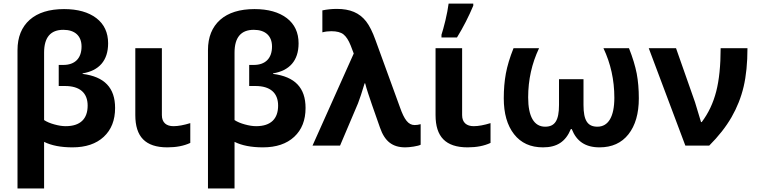

<svg xmlns="http://www.w3.org/2000/svg" viewBox="-20 -816 4248 1076"><path d="M338.9 -765.1C256.3 -765.1 191.9 -745.1 146.5 -705.1C101.1 -664.6 78.1 -607.9 78.1 -535.2V240.2H227.1V-21C268.1 -0.5 321.3 9.8 386.2 9.8C460.4 9.8 519 -9.8 561.5 -49.3C604 -88.9 625 -142.6 625 -210.9C625 -324.2 565.4 -386.2 442.9 -401.9V-404.8C534.7 -419.9 585.9 -476.1 585.9 -573.2C585.9 -633.3 564 -680.7 520 -714.4C475.6 -748 415.5 -765.1 338.9 -765.1ZM335 -648.9C399.4 -648.9 437 -615.2 437 -555.2C437 -488.8 399.4 -452.1 335 -452.1H309.1V-334H344.2C426.8 -334 471.2 -295.9 471.2 -224.1C471.2 -151.4 431.6 -108.9 348.1 -108.9C328.6 -108.9 307.6 -112.3 284.7 -118.7C261.7 -125 242.7 -132.8 227.1 -143.1V-521C227.1 -606.4 263.2 -648.9 335 -648.9Z M738.3 -545.9V-170.9C738.3 -50.3 794.4 9.8 918 9.8C968.3 9.8 1010.7 1.5 1046.4 -15.1V-126C1009.8 -114.7 978.5 -108.9 952.1 -108.9C913.1 -108.9 887.2 -128.4 887.2 -170.9V-545.9Z M1406.2 -765.1C1323.7 -765.1 1259.3 -745.1 1213.9 -705.1C1168.5 -664.6 1145.5 -607.9 1145.5 -535.2V240.2H1294.4V-21C1335.4 -0.5 1388.7 9.8 1453.6 9.8C1527.8 9.8 1586.4 -9.8 1628.9 -49.3C1671.4 -88.9 1692.4 -142.6 1692.4 -210.9C1692.4 -324.2 1632.8 -386.2 1510.3 -401.9V-404.8C1602.1 -419.9 1653.3 -476.1 1653.3 -573.2C1653.3 -633.3 1631.3 -680.7 1587.4 -714.4C1543 -748 1482.9 -765.1 1406.2 -765.1ZM1402.3 -648.9C1466.8 -648.9 1504.4 -615.2 1504.4 -555.2C1504.4 -488.8 1466.8 -452.1 1402.3 -452.1H1376.5V-334H1411.6C1494.1 -334 1538.6 -295.9 1538.6 -224.1C1538.6 -151.4 1499 -108.9 1415.5 -108.9C1396 -108.9 1375 -112.3 1352.1 -118.7C1329.1 -125 1310.1 -132.8 1294.4 -143.1V-521C1294.4 -606.4 1330.6 -648.9 1402.3 -648.9Z M1885.7 0 1986.3 -236.8C1996.1 -261.7 2008.3 -298.8 2023.4 -349.1H2026.4C2030.8 -332 2036.1 -313 2043.5 -291.5C2050.3 -269.5 2072.3 -206.1 2109.4 -101.1C2136.2 -23.4 2179.7 9.8 2251.5 9.8C2264.2 9.8 2279.8 8.3 2298.3 5.4C2316.9 2.4 2330.1 -1 2337.4 -4.9V-120.1C2325.7 -116.7 2314.5 -115.2 2303.7 -115.2C2268.1 -115.2 2245.6 -146 2221.7 -213.9L2084.5 -590.8C2067.9 -637.2 2050.3 -672.4 2031.7 -696.3C1994.1 -744.1 1942.4 -766.1 1867.7 -766.1C1839.4 -766.1 1812.5 -763.2 1786.6 -757.8V-634.8C1803.7 -639.2 1820.3 -641.1 1836.4 -641.1C1867.2 -641.1 1890.1 -635.3 1905.3 -623C1920.4 -610.8 1933.6 -590.3 1945.3 -561L1962.4 -516.1L1731.4 0Z M2454.1 -606H2541C2576.7 -664.1 2606.9 -723.6 2632.3 -784.2V-795.9H2494.1C2490.7 -768.6 2484.4 -736.8 2476.1 -701.2C2467.3 -665.5 2460 -638.7 2454.1 -621.1ZM2420.9 -545.9V-170.9C2420.9 -50.3 2477.1 9.8 2600.6 9.8C2650.9 9.8 2693.4 1.5 2729 -15.1V-126C2692.4 -114.7 2661.1 -108.9 2634.8 -108.9C2595.7 -108.9 2569.8 -128.4 2569.8 -170.9V-545.9Z M3339.8 9.8C3409.2 9.8 3463.4 -14.6 3502 -63.5C3540.5 -112.3 3560.1 -179.7 3560.1 -265.1C3560.1 -315.4 3556.2 -361.8 3548.3 -403.8C3540 -445.8 3525.9 -493.2 3504.9 -545.9H3361.8C3402.3 -460.4 3422.9 -368.2 3422.9 -268.1C3422.9 -162.1 3389.2 -106 3328.1 -106C3273.4 -106 3250 -140.1 3250 -228V-372.1H3112.8V-228C3112.8 -140.6 3089.4 -106 3035.2 -106C2972.7 -106 2939.9 -163.1 2939.9 -270C2939.9 -368.7 2960.4 -460.4 3001 -545.9H2857.9C2836.9 -493.7 2822.8 -446.3 2814.9 -403.8C2807.1 -361.3 2803.2 -315.4 2803.2 -265.1C2803.2 -180.2 2822.3 -113.3 2860.8 -64C2899.4 -14.6 2953.1 9.8 3022.9 9.8C3100.6 9.8 3149.4 -21 3179.2 -92.8H3184.1C3210.9 -24.4 3260.3 9.8 3339.8 9.8Z M3820.8 0H3954.6C4006.8 -52.2 4048.3 -105 4079.6 -159.2C4110.4 -212.9 4133.3 -270 4147.5 -330.6C4161.6 -390.6 4168.9 -462.4 4168.9 -545.9H4018.6C4018.6 -448.7 4010.3 -367.7 3993.7 -303.2C3977.1 -238.8 3950.2 -181.6 3912.6 -131.8H3908.7L3875 -243.2L3768.6 -545.9H3615.7Z"/></svg>

Font: Noto Reveo Sans
Style: Bold
Weight: 700
Designer: Monotype Design team
Foundry: Monotype Imaging Inc.
Version: Version 1.04